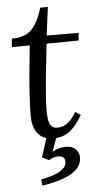

<svg xmlns="http://www.w3.org/2000/svg" viewBox="-59 -677 483 953"><g transform="rotate(-5 182.0 -200.5)"><path d="M217 -641 199 -500H358L355 -462L195 -460Q191 -418 185.5 -373.5Q180 -329 176 -285Q172 -241 169 -200.5Q166 -160 166 -127Q166 -108 168.5 -87.5Q171 -67 181 -53.5Q191 -40 213 -40Q223 -40 237.5 -44Q252 -48 270 -63Q288 -78 307 -110L333 -93Q304 -42 270.5 -15.5Q237 11 189 11Q150 11 127.5 -5.5Q105 -22 95 -49Q85 -76 85 -107Q85 -145 88 -199.5Q91 -254 97 -320.5Q103 -387 111 -459L22 -458L25 -500Q94 -500 127 -537Q160 -574 179 -641ZM113 240 109 209Q135 204 158 197.5Q181 191 198.5 181.5Q216 172 226.5 160Q237 148 237 133Q237 112 223 106Q209 100 190.5 103.5Q172 107 157 117L123 100L158 -8H208L178 77Q192 68 210 63Q228 58 245 58Q278 58 295.5 77Q313 96 311 123Q308 153 287 174Q266 195 235 208Q204 221 171.5 228.5Q139 236 113 240Z"/></g></svg>

Font: Lora Italic
Style: Italic
Weight: 400
Italic angle: -3°
Designer: Olga Karpushina, Alexei Vanyashin (Cyrillic)
Foundry: Cyreal
Version: Version 2.210; ttfautohint (v1.8.1.43-b0c9)